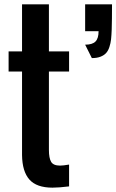

<svg xmlns="http://www.w3.org/2000/svg" viewBox="-20 -864 541 893"><path d="M376 -843.8H501Q501 -773.4 499.5 -725.6Q498.5 -699.2 496.6 -681.2Q494.6 -663.1 488.8 -645.3Q482.9 -627.4 473.1 -616.9Q463.4 -606.4 447 -600.1Q430.7 -593.8 407.2 -593.8L376 -656.2Q409.7 -656.2 424.1 -670.9Q438.5 -685.5 438.5 -718.8H376ZM301.3 2.9Q254.4 8.8 224.1 8.8Q150.4 8.8 116.9 -28.8Q83.5 -66.4 82.5 -142.6V-531.2H20V-625H82.5V-843.8H207.5V-625H301.3V-531.2H207.5V-166.5Q207.5 -128.9 217.8 -111.3Q228 -93.8 259.3 -93.8Q273.4 -93.8 301.3 -98.6Z"/></svg>

Font: Oswald
Style: Stencbab
Weight: 400
Designer: Mathieu Le Lay
Foundry: Mathieu Le Lay
Version: Version 1.000